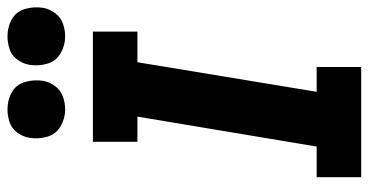

<svg xmlns="http://www.w3.org/2000/svg" viewBox="-262 -748 1009 526"><g transform="rotate(-90 243.0 -484.5)"><path d="M21 0H323V-122H255L336 -613H420V-735H118V-613H187L105 -122H21ZM407 -811Q424 -811 441.5 -817Q459 -823 470.5 -838.5Q482 -854 485 -871Q489 -896 482 -920.5Q475 -945 454 -957Q433 -969 407 -969Q390 -969 372.5 -963.5Q355 -958 343.5 -942.5Q332 -927 329 -909Q325 -884 332 -860Q339 -836 360.5 -823.5Q382 -811 407 -811ZM207 -811Q224 -811 241.5 -817Q259 -823 270.5 -838.5Q282 -854 285 -871Q289 -896 282 -920.5Q275 -945 254 -957Q233 -969 207 -969Q190 -969 172.5 -963.5Q155 -958 143.5 -942.5Q132 -927 129 -909Q125 -884 132 -860Q139 -836 160.5 -823.5Q182 -811 207 -811Z"/></g></svg>

Font: Iosevka Sparkle Heavy
Style: Italic
Weight: 900
Italic angle: -9°
Designer: Belleve Invis
Foundry: Belleve Invis
Version: Version 4.5.0; ttfautohint (v1.8.3)